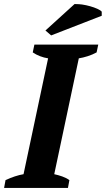

<svg xmlns="http://www.w3.org/2000/svg" viewBox="-34 -918 517 938"><path d="M298 0H-14L-7 -38Q40 -60 81 -67L201 -633Q181 -636 161.5 -643.5Q142 -651 126 -662L134 -700H446L438 -662Q418 -651 394.5 -643.5Q371 -636 351 -633L231 -67Q250 -63 270 -56Q290 -49 305 -38ZM330 -898Q334 -898 338 -898Q351 -898 367 -896Q387 -893 406.5 -887.5Q426 -882 441.5 -875Q457 -868 463 -861V-841L216 -745L188 -769Z"/></svg>

Font: PTSerif
Style: Bold Italic
Weight: 700
Italic angle: -12°
Designer: A.Korolkova, O.Umpeleva, V.Yefimov
Foundry: ParaType Ltd
Version: Version 1.000W OFL; ttfautohint (v1.2) -l 8 -r 50 -G 200 -x 